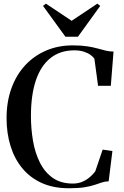

<svg xmlns="http://www.w3.org/2000/svg" viewBox="-20 -994 660 1024"><path d="M348 10Q264.5 10 202.2 -18.2Q140 -46.5 98.2 -97.5Q56.5 -148.5 35.8 -216.5Q15 -284.5 15 -364Q15 -451 40.8 -522.5Q66.5 -594 113.5 -645Q160.5 -696 225.2 -724Q290 -752 367.5 -752Q413 -752 445.2 -747Q477.5 -742 501.2 -735.2Q525 -728.5 545 -723.8Q565 -719 585.5 -719L571 -536.5H503L483.5 -680.5Q477 -691 462.8 -701.2Q448.5 -711.5 427 -718.5Q405.5 -725.5 376 -725.5Q301.5 -725.5 249.8 -684.8Q198 -644 171.5 -566Q145 -488 145 -375Q145 -307 156 -242.8Q167 -178.5 192.8 -127Q218.5 -75.5 261.5 -45.2Q304.5 -15 368.5 -15Q398.5 -15 421.8 -25.8Q445 -36.5 461.5 -51.5Q478 -66.5 488 -80L527.5 -196L579.5 -188.5L559.5 -27Q540 -26.5 523 -20.8Q506 -15 484.2 -7.8Q462.5 -0.5 430.2 4.8Q398 10 348 10ZM329 -798 209.5 -962.5 225 -974.5 362 -883 499 -974.5 514.5 -962.5 395.5 -798Z"/></svg>

Font: Merriweather 144pt Medium
Style: Regular
Weight: 500
Version: Version 2.100